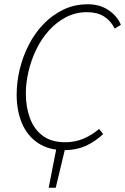

<svg xmlns="http://www.w3.org/2000/svg" viewBox="-20 -691 586 899"><path d="M208 188 245 -1 286 0 241 188ZM281 12Q207 12 157 -22Q107 -56 82.5 -114.5Q58 -173 58 -248Q58 -307 72.5 -367Q87 -427 115 -481.5Q143 -536 184 -578.5Q225 -621 277 -646Q329 -671 391 -671Q447 -671 487.5 -644Q528 -617 546 -575L517 -557Q499 -594 467 -614Q435 -634 388 -634Q334 -634 289 -610.5Q244 -587 209 -548Q174 -509 150 -459.5Q126 -410 113.5 -356.5Q101 -303 101 -254Q101 -189 120.5 -137Q140 -85 180.5 -55Q221 -25 286 -25Q332 -25 371.5 -42Q411 -59 444 -87L463 -63Q424 -27 380.5 -7.5Q337 12 281 12Z"/></svg>

Font: Source Sans 3 Light
Style: Italic
Weight: 300
Italic angle: -11°
Designer: Paul D. Hunt
Foundry: Adobe
Version: Version 3.046;hotconv 1.0.118;makeotfexe 2.5.65603